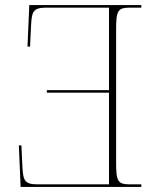

<svg xmlns="http://www.w3.org/2000/svg" viewBox="-20 -734 625 754"><path d="M535 0V-10H492C442 -10 436 -21 436 -98V-616C436 -693 442 -704 492 -704H535V-714H95L88 -551H98L102 -635C105 -690 111 -704 163 -704H408V-380H164V-370H408V-10H129C77 -10 71 -24 68 -79L64 -163H54L61 0Z"/></svg>

Font: Noto Serif Display Thin
Style: Regular
Weight: 100
Designer: Monotype Design Team
Foundry: Monotype Imaging Inc.
Version: Version 2.009